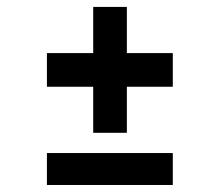

<svg xmlns="http://www.w3.org/2000/svg" viewBox="-20 -544 625 550"><path d="M247 -163.6V-295.5H114.4V-391.9H247V-524.2H343.4V-391.9H475V-295.5H343.4V-163.6ZM114.4 -14.1V-105.6H475V-14.1Z"/></svg>

Font: Maven Pro
Style: Regular
Weight: 400
Designer: Joe Prince
Foundry: Joe Prince
Version: Version 2.103